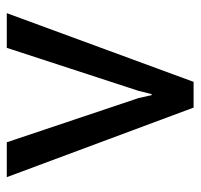

<svg xmlns="http://www.w3.org/2000/svg" viewBox="-32 -536 568 543"><g transform="rotate(-90 251.5 -264.0)"><path d="M246.1 -155.8 254.4 -118.7H257.3L266.6 -155.8L388.2 -528.3H486.3L292 0H219.2L22.5 -528.3H121.1Z"/></g></svg>

Font: GeogebraSans
Style: Regular
Weight: 400
Designer: Google
Version: Version 1.100140; 2013